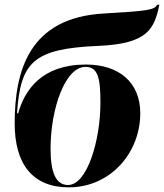

<svg xmlns="http://www.w3.org/2000/svg" viewBox="-20 -794 704 824"><path d="M275 10C455 10 582 -139 582 -308C582 -442 489 -517 349 -517C159 -517 86 -408 58 -308H53C68 -529 124 -585 401 -597C614 -606 642 -669 664 -774L654 -773C642 -751 613 -747 425 -736C104 -718 43 -489 43 -264C43 -91 119 10 275 10ZM272 0C220 0 197 -53 197 -156C197 -326 259 -507 347 -507C402 -507 411 -455 411 -353C411 -191 354 0 272 0Z"/></svg>

Font: Noto Serif Display ExtraBold
Style: Italic
Weight: 800
Italic angle: -12°
Designer: Monotype Design Team
Foundry: Monotype Imaging Inc.
Version: Version 2.009